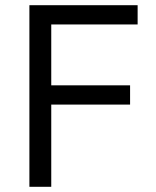

<svg xmlns="http://www.w3.org/2000/svg" viewBox="-20 -718 599 738"><path d="M93 0V-698H509V-624H177V-390H480V-316H177V0Z"/></svg>

Font: IBM Plex Sans Thai
Style: Regular
Weight: 400
Designer: Mike Abbink, Paul van der Laan, Pieter van Rosmalen, Ben Mitchell, Mark Frömberg
Foundry: Bold Monday
Version: Version 1.1